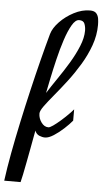

<svg xmlns="http://www.w3.org/2000/svg" viewBox="-95 -753 518 959"><g transform="rotate(5 163.5 -274.0)"><path d="M-36.1 168.5Q-27.8 105.5 -13.7 29.3Q0.5 -46.9 18.1 -128.9Q35.6 -210.9 54.7 -292.2Q73.7 -373.5 92.5 -447.5Q111.3 -521.5 127.9 -581.1Q136.7 -611.8 166.5 -642.8Q196.3 -673.8 236.6 -694.8Q276.9 -715.8 316.9 -715.8Q339.4 -715.8 348.9 -704.6Q358.4 -693.4 360.6 -677.5Q362.8 -661.6 362.8 -647Q362.8 -595.2 344.5 -544.2Q326.2 -493.2 297.4 -445.6Q268.6 -397.9 236.3 -355.7Q204.1 -313.5 175.3 -279.1Q146.5 -244.6 128.2 -219.5Q109.9 -194.3 109.9 -181.2Q109.9 -157.2 124.8 -136.7Q139.6 -116.2 160.2 -116.2Q167.5 -116.2 183.6 -127.4Q199.7 -138.7 218.8 -155.3Q237.8 -171.9 254.6 -188.7Q271.5 -205.6 280.8 -216.8V-160.2Q265.1 -141.1 240.7 -118.7Q216.3 -96.2 191.2 -80.1Q166 -64 147.9 -64Q133.8 -64 118.9 -70.3Q104 -76.7 97.2 -94.2Q96.2 -89.8 91.8 -65.2Q87.4 -40.5 80.8 -5.6Q74.2 29.3 67.4 65.4Q60.5 101.6 54.7 129.9Q48.8 158.2 45.9 168.5ZM133.8 -286.1Q155.8 -320.8 184.3 -362.3Q212.9 -403.8 239.5 -448Q266.1 -492.2 283.4 -534.7Q300.8 -577.1 300.8 -612.8Q300.8 -631.3 294.7 -647.2Q288.6 -663.1 267.1 -663.1Q248.5 -663.1 231.2 -633.3Q213.9 -603.5 198.5 -556.6Q183.1 -509.8 170.7 -457.5Q158.2 -405.3 148.7 -359.1Q139.2 -313 133.8 -286.1Z"/></g></svg>

Font: Norican
Style: Regular
Weight: 400
Designer: Vernon Adams
Foundry: Vernon Adams
Version: Version 1.100; ttfautohint (v1.8.4.7-5d5b);gftools[0.9.33]